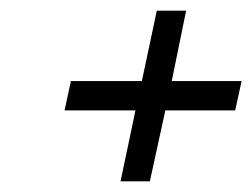

<svg xmlns="http://www.w3.org/2000/svg" viewBox="-20 -550 473 360"><path d="M329 -530H274L246 -398H113L101 -343H234L206 -210H261L290 -343H421L433 -398H302Z"/></svg>

Font: Advent Pro
Style: Italic
Weight: 400
Italic angle: -12°
Designer: VivaRado, Andreas Kalpakidis
Foundry: VivaRado, Andreas Kalpakidis
Version: Version 3.000